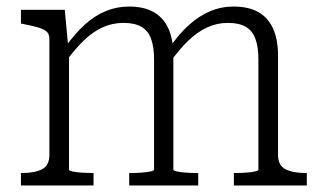

<svg xmlns="http://www.w3.org/2000/svg" viewBox="-20 -567 989 587"><path d="M44 0V-38H47Q86 -38 108.5 -49.5Q131 -61 131 -94V-448Q131 -463 122.5 -470.5Q114 -478 97 -483Q80 -488 54 -493L44 -495V-537H178L189 -420L191 -415V-48Q191 -45 203 -42.5Q215 -40 232 -39Q249 -38 262 -38H266V0ZM586 0H375V-38H379Q393 -38 409.5 -39Q426 -40 438.5 -42.5Q451 -45 451 -48V-386Q451 -423 442 -448Q433 -473 412.5 -485Q392 -497 357 -497Q324 -497 294 -483.5Q264 -470 237 -444Q210 -418 182 -380L180 -424Q209 -464 239 -491.5Q269 -519 303 -533Q337 -547 375 -547Q419 -547 449 -530.5Q479 -514 494.5 -480.5Q510 -447 510 -396V-48Q510 -45 522.5 -42.5Q535 -40 551.5 -39Q568 -38 582 -38H586ZM918 0H695V-38H699Q713 -38 729.5 -39Q746 -40 758 -42.5Q770 -45 770 -48V-386Q770 -423 761 -448Q752 -473 731.5 -485Q711 -497 676 -497Q643 -497 613 -483Q583 -469 555.5 -442.5Q528 -416 500 -377L498 -421Q527 -463 557.5 -490.5Q588 -518 622 -532.5Q656 -547 694 -547Q739 -547 769 -530.5Q799 -514 814.5 -480.5Q830 -447 830 -396V-94Q830 -61 853 -49.5Q876 -38 915 -38H918Z"/></svg>

Font: Roboto Serif 20pt ExtraLight
Style: Regular
Weight: 250
Version: Version 1.008